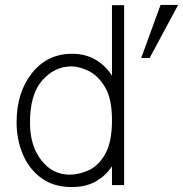

<svg xmlns="http://www.w3.org/2000/svg" viewBox="-20 -750 739 775"><path d="M584 -516H550L628 -730H699ZM261 -45Q299 -45 338.5 -63Q378 -81 405 -129Q432 -177 432 -265Q432 -352 403.5 -399Q375 -446 337 -464Q299 -482 269 -482Q200 -482 150.5 -425.5Q101 -369 101 -255Q101 -162 146.5 -103.5Q192 -45 261 -45ZM269 5Q196 5 146.5 -31.5Q97 -68 72 -127.5Q47 -187 47 -256Q47 -377 109 -455Q171 -533 271 -533Q373 -533 432 -445V-729H481V-3H432V-79Q409 -43 369 -19Q329 5 269 5Z"/></svg>

Font: LXGW 975 Gothic SC 200W
Style: Regular
Weight: 200
Version: Version 2.01;February 25, 2021